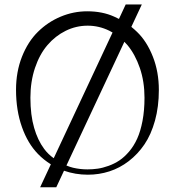

<svg xmlns="http://www.w3.org/2000/svg" viewBox="-20 -753 772 848"><path d="M535.2 -733.4H606.4L560.1 -634.3Q572.8 -624 585 -612.3Q628.4 -570.8 655.3 -502.4Q681.6 -435.5 681.6 -355.5Q681.6 -282.2 664.6 -220.5Q647.5 -158.7 617.9 -115.2Q588.4 -71.8 548.6 -41.3Q508.8 -10.7 463.1 3.9Q417.5 18.6 368.2 18.6Q313 18.6 262.7 1L228.5 74.2H157.2L204.6 -27.3Q172.9 -46.9 147.5 -73.2Q102.5 -119.6 77.1 -191.4Q50.8 -265.1 50.8 -356.4Q50.8 -436 77.1 -502.7Q103.5 -569.3 147.5 -612.5Q191.4 -655.8 247.8 -679.4Q304.2 -703.1 365.2 -703.1Q432.1 -703.1 483.9 -679.7Q494.6 -674.8 505.4 -669.4ZM367.2 -639.6Q315.9 -639.6 270 -616.9Q224.1 -594.2 189.5 -553.7Q154.8 -513.2 134.5 -452.9Q114.3 -392.6 114.3 -321.3Q114.3 -244.6 130.9 -188Q146.5 -133.8 174.8 -95.7Q192.4 -71.8 217.3 -54.2L477.1 -609.4Q470.2 -613.3 462.9 -617.2Q417.5 -639.6 367.2 -639.6ZM529.3 -568.4 273.4 -22Q288.6 -15.6 302.7 -12.2Q334 -4.9 366.2 -4.9Q389.6 -4.9 411.6 -8.1Q433.6 -11.2 459.5 -20.5Q485.4 -29.8 507.3 -44.4Q529.3 -59.1 550.3 -83.7Q571.3 -108.4 585.9 -140.6Q600.6 -172.9 609.4 -219Q618.2 -265.1 618.2 -321.3Q618.2 -392.6 597.7 -452.6Q577.1 -512.7 543 -553.7Q536.1 -561.5 529.3 -568.4Z"/></svg>

Font: Buda Light
Style: Regular
Weight: 300
Version: Version 1.003